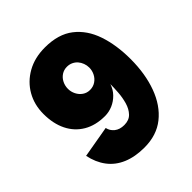

<svg xmlns="http://www.w3.org/2000/svg" viewBox="-204 -877 1018 1018"><g transform="rotate(-45 305.5 -367.5)"><path d="M296 -742Q396 -742 457 -694.5Q518 -647 546 -564.5Q574 -482 574 -377Q574 -266 542 -179Q510 -92 448 -42.5Q386 7 294 7Q224 7 172 -15Q120 -37 88 -79.5Q56 -122 44 -181L222 -212Q227 -187 248 -170Q269 -153 303 -153Q339 -153 359.5 -174.5Q380 -196 389.5 -229Q399 -262 401.5 -297Q404 -332 404 -359Q394 -328 372 -305.5Q350 -283 322 -271Q294 -259 264 -259Q194 -259 144 -288.5Q94 -318 67.5 -371.5Q41 -425 41 -498Q41 -567 72.5 -622Q104 -677 161.5 -709.5Q219 -742 296 -742ZM306 -587Q283 -587 265 -575Q247 -563 237 -543Q227 -523 227 -500Q227 -478 237 -458Q247 -438 265 -425.5Q283 -413 306 -413Q330 -413 348.5 -425.5Q367 -438 377 -458Q387 -478 387 -500Q387 -517 381 -533Q375 -549 364.5 -561Q354 -573 339 -580Q324 -587 306 -587Z"/></g></svg>

Font: Parkinsans ExtraBold
Style: Regular
Weight: 800
Designer: Red Stone, Indian Type Foundry
Foundry: Indian Type Foundry
Version: Version 1.000